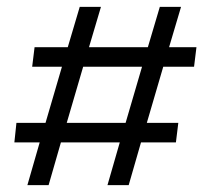

<svg xmlns="http://www.w3.org/2000/svg" viewBox="-20 -541 619 561"><path d="M509 -521 474 -403H554L547 -346H457L409 -182H501L494 -125H392L356 0H294L330 -125H158L122 0H60L96 -125H22L28 -182H113L161 -346H74L81 -403H178L213 -521H275L240 -403H412L447 -521ZM175 -182H347L395 -346H223Z"/></svg>

Font: Zilla Slab Regular
Style: Italic
Weight: 400
Italic angle: -6°
Designer: Typotheque.com
Foundry: Typotheque type foundry
Version: Version 1.1; 2017; ttfautohint (v1.6)